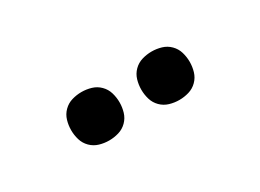

<svg xmlns="http://www.w3.org/2000/svg" viewBox="-22 -907 643 474"><g transform="rotate(-30 300.0 -670.0)"><path d="M400 -601Q386 -601 372.5 -605Q359 -609 349 -619Q339 -629 335 -642.5Q331 -656 331 -670Q331 -684 335 -697.5Q339 -711 349 -721Q359 -731 372.5 -735Q386 -739 400 -739Q414 -739 427.5 -735Q441 -731 451 -721Q461 -711 465 -697.5Q469 -684 469 -670Q469 -656 465 -642.5Q461 -629 451 -619Q441 -609 427.5 -605Q414 -601 400 -601ZM200 -601Q186 -601 172.5 -605Q159 -609 149 -619Q139 -629 135 -642.5Q131 -656 131 -670Q131 -684 135 -697.5Q139 -711 149 -721Q159 -731 172.5 -735Q186 -739 200 -739Q214 -739 227.5 -735Q241 -731 251 -721Q261 -711 265 -697.5Q269 -684 269 -670Q269 -656 265 -642.5Q261 -629 251 -619Q241 -609 227.5 -605Q214 -601 200 -601Z"/></g></svg>

Font: Iosevka Custom Medium Extended
Style: Regular
Weight: 500
Width: 7
Monospace: yes
Designer: Belleve Invis
Foundry: Belleve Invis
Version: Version 11.2.4; ttfautohint (v1.8.4)